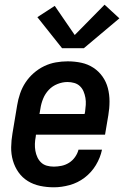

<svg xmlns="http://www.w3.org/2000/svg" viewBox="-20 -789 540 817"><path d="M209 8Q179 8 150.5 2Q122 -4 98.5 -18.5Q75 -33 59 -55.5Q43 -78 35 -105.5Q27 -133 27.5 -162.5Q28 -192 33 -221L53 -341Q57 -366 65.5 -391Q74 -416 88.5 -438Q103 -460 123.5 -478Q144 -496 168 -507.5Q192 -519 217.5 -523.5Q243 -528 268 -528Q298 -528 326 -522Q354 -516 377 -501Q400 -486 416 -463.5Q432 -441 439 -414Q446 -387 446 -357.5Q446 -328 441 -299L427 -216H133L132 -207Q129 -192 128.5 -177Q128 -162 130.5 -147.5Q133 -133 139 -120Q145 -107 155 -97.5Q165 -88 179 -84Q193 -80 209 -80Q225 -80 242 -83.5Q259 -87 274 -96.5Q289 -106 299.5 -121Q310 -136 314 -152H414Q407 -118 388 -86.5Q369 -55 340 -33Q311 -11 276.5 -1.5Q242 8 209 8ZM148 -304H340L342 -313Q344 -328 345 -343Q346 -358 343.5 -372.5Q341 -387 335.5 -400Q330 -413 320 -422.5Q310 -432 296 -436Q282 -440 267 -440Q246 -440 224.5 -431.5Q203 -423 187.5 -406.5Q172 -390 163.5 -369Q155 -348 152 -327ZM244 -584 139 -716 213 -764 298 -640 425 -769 488 -711 337 -584Z"/></svg>

Font: Iosevka SS04 Semibold Oblique
Style: Regular
Weight: 600
Italic angle: -9°
Monospace: yes
Designer: Belleve Invis
Foundry: Belleve Invis
Version: Version 19.0.0; ttfautohint (v1.8.4)